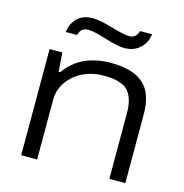

<svg xmlns="http://www.w3.org/2000/svg" viewBox="-107 -821 880 919"><g transform="rotate(15 333.5 -361.0)"><path d="M132.8 -625Q136.7 -665.5 164.1 -693.8Q191.4 -722.2 243.2 -722.2Q276.9 -722.2 340.6 -703.1Q404.3 -684.1 431.2 -684.1Q463.9 -684.1 475.1 -721.2H534.2Q530.8 -681.2 500.7 -652.1Q470.7 -623 420.9 -623Q390.6 -623 326.4 -643.1Q262.2 -663.1 235.8 -663.1Q213.9 -663.1 202.6 -651.9Q191.4 -640.6 189 -625ZM79.1 0V-525.9H142.1L148.9 -432.1H157.2Q231 -538.1 381.8 -538.1Q489.3 -538.1 542.2 -491.5Q595.2 -444.8 595.2 -340.8V0H516.1V-326.2Q516.1 -362.8 508.1 -389.4Q500 -416 487.3 -431.4Q474.6 -446.8 453.4 -455.6Q432.1 -464.4 410.9 -467.3Q389.6 -470.2 359.9 -470.2Q309.1 -470.2 263.4 -449.2Q217.8 -428.2 188 -387.5Q158.2 -346.7 158.2 -295.9V0Z"/></g></svg>

Font: Archivo Expanded Light
Style: Regular
Weight: 300
Width: 7
Designer: Hector Gatti
Foundry: Omnibus-Type
Version: Version 2.001